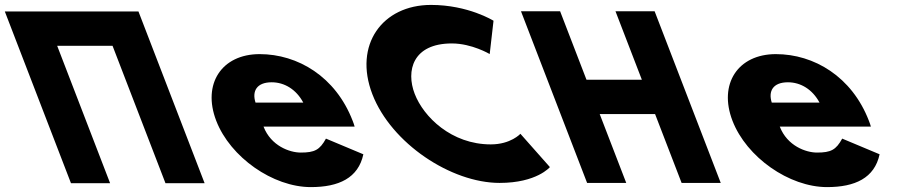

<svg xmlns="http://www.w3.org/2000/svg" viewBox="-215 -749 3737 784"><path d="M18.5 -561.9H244.6L460.7 -0.9H620.5L350.4 -702.1H190.6H-35.5H-195.3L74.8 -0.9H234.6Z M1233.1 -232C1231.8 -238 1227.6 -249 1224.9 -256C1155.5 -436 1001.1 -528 845.1 -528C690.1 -528 610.1 -406 667.9 -256C725.3 -107 899.3 15 1054.3 15C1168.3 15 1248 -22 1268.7 -119L1116 -183C1090.7 -137 1070 -126 1013 -126C968 -126 891.6 -153 861.1 -232ZM828.4 -330C813.3 -377 833.4 -413 894.4 -413C946.4 -413 994.6 -384 1023.4 -330Z M1789.1 -159.4C1628.4 -159.4 1514.6 -271.6 1478.3 -365.9C1442.3 -459.4 1469.6 -571.6 1630.2 -571.6C1711.8 -571.6 1784.6 -528.3 1784.6 -528.3L1800.2 -664.3C1800.2 -664.3 1697.2 -728.9 1545 -728.9C1346.1 -728.9 1227.9 -565.7 1305.5 -364.2C1382.8 -163.6 1626.9 -2.1 1825 -2.1C1977.1 -2.1 2030.4 -66.7 2030.4 -66.7L1910 -202.7C1910 -202.7 1870.7 -159.4 1789.1 -159.4Z M2233.8 -283.2H2459.9L2568.3 -1.9H2728.1L2458 -703.1H2298.2L2405.9 -423.5H2179.8L2072.1 -703.1H1912.3L2182.4 -1.9H2342.2Z M3341.1 -232C3339.8 -238 3335.6 -249 3332.9 -256C3263.5 -436 3109.1 -528 2953.1 -528C2798.1 -528 2718.1 -406 2775.9 -256C2833.3 -107 3007.3 15 3162.3 15C3276.3 15 3356 -22 3376.7 -119L3224 -183C3198.7 -137 3178 -126 3121 -126C3076 -126 2999.6 -153 2969.1 -232ZM2936.4 -330C2921.3 -377 2941.4 -413 3002.4 -413C3054.4 -413 3102.6 -384 3131.4 -330Z"/></svg>

Font: Hussar
Style: BdOpOblFour
Weight: 700
Foundry: Cannot Into Space Fonts
Version: Version 2.00